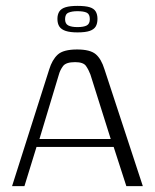

<svg xmlns="http://www.w3.org/2000/svg" viewBox="-20 -632 528 652"><path d="M21 0 147 -396Q157 -429 176 -446.5Q195 -464 242 -464Q286 -464 305 -448Q324 -432 335 -396L465 0H409L366 -133H104L63 0ZM114 -160H356L287 -379Q281 -395 272 -408Q263 -421 235 -421Q204 -421 194 -407.5Q184 -394 180 -379ZM243 -522Q218 -522 203 -527Q188 -532 181.5 -542Q175 -552 175 -568Q175 -583 181.5 -593Q188 -603 203 -607.5Q218 -612 243 -612Q270 -612 284.5 -607.5Q299 -603 305 -593Q311 -583 311 -568Q311 -552 305 -542Q299 -532 284.5 -527Q270 -522 243 -522ZM243 -540Q264 -540 274.5 -545.5Q285 -551 285 -567Q285 -584 274.5 -589Q264 -594 243 -594Q224 -594 212.5 -589Q201 -584 201 -567Q201 -551 212 -545.5Q223 -540 243 -540Z"/></svg>

Font: Genos Thin Light
Style: Regular
Weight: 300
Version: Version 1.010